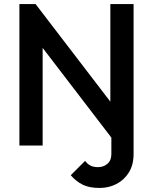

<svg xmlns="http://www.w3.org/2000/svg" viewBox="-20 -720 757 950"><path d="M76 0V-700H156L191 -568V0ZM561 0 142 -547 156 -700 575 -153ZM561 0 526 -123V-700H641V0ZM473 210Q422 210 389.5 194Q357 178 330 147L401 76Q413 92 428 99.5Q443 107 465 107Q492 107 511.5 90.5Q531 74 531 42V-480H641V41Q641 96 617.5 133.5Q594 171 556 190.5Q518 210 473 210Z"/></svg>

Font: Outfit Thin Medium
Style: Regular
Weight: 500
Version: Version 1.100;gftools[0.9.27]